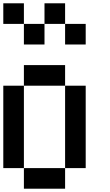

<svg xmlns="http://www.w3.org/2000/svg" viewBox="-20 -1145 665 1165"><path d="M0 -125V-625H125V-125ZM0 -1000V-1125H125V-1000ZM250 -875H125V-1000H250ZM250 -1000V-1125H375V-1000ZM500 -125H375V-625H500ZM500 -875H375V-1000H500ZM125 -125H375V0H125ZM125 -625V-750H375V-625Z"/></svg>

Font: Galmuri7 Regular
Style: Regular
Weight: 400
Designer: Lee Minseo (quiple)
Version: Version 2.399;hotconv 1.1.1;makeotfexe 2.6.0 DEVELOPMENT